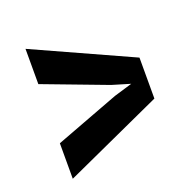

<svg xmlns="http://www.w3.org/2000/svg" viewBox="-105 -688 810 793"><g transform="rotate(-20 300.0 -291.5)"><path d="M366 -268 446 -292 366 -316 85 -422V-577L515 -382V-202L85 -6V-162Z"/></g></svg>

Font: Kreadon
Style: Regular
Weight: 400
Designer: kohakuno
Foundry: StudioGnu
Version: Version 1.000;Glyphs 3.1.2 (3151)